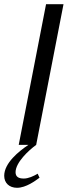

<svg xmlns="http://www.w3.org/2000/svg" viewBox="-81 -689 330 913"><path d="M-61 147C-61 181 -37 204 0 204C43 204 88 170 107 156L98 137C78 149 54 160 32 160C8 160 -7 152 -7 130C-7 84 55 26 91 0L221 -669H138L8 0H54C9 30 -61 86 -61 147Z"/></svg>

Font: KpSans
Style: Italic
Weight: 400
Italic angle: -11°
Version: Version 0.66